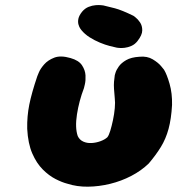

<svg xmlns="http://www.w3.org/2000/svg" viewBox="-20 -716 684 741"><path d="M240 -7Q220 -12 194.5 -25Q169 -38 145 -62Q121 -86 104.5 -124Q88 -162 85 -219Q84 -267 93 -312Q102 -357 124 -422Q124 -422 130 -436.5Q136 -451 150.5 -467.5Q165 -484 189.5 -493.5Q214 -503 252 -492Q284 -483 296.5 -464Q309 -445 310 -425Q311 -405 307.5 -390.5Q304 -376 304 -376Q285 -326 277 -274.5Q269 -223 280 -191Q287 -176 301.5 -169.5Q316 -163 333.5 -164Q351 -165 367.5 -171Q384 -177 394 -186Q400 -193 405.5 -211Q411 -229 416 -252.5Q421 -276 423 -298.5Q425 -321 423 -336Q421 -358 420 -373Q419 -388 420 -400.5Q421 -413 423 -426Q423 -426 426 -436Q429 -446 438.5 -459.5Q448 -473 467 -484Q486 -495 518 -497Q548 -500 569.5 -487Q591 -474 602 -460.5Q613 -447 613 -447Q624 -429 634.5 -392.5Q645 -356 644 -311Q641 -257 630.5 -218.5Q620 -180 601 -149Q582 -118 554 -85Q525 -57 486.5 -37Q448 -17 405 -6.5Q362 4 319.5 4.5Q277 5 240 -7ZM431 -532Q421 -534 403.5 -538.5Q386 -543 365.5 -551.5Q345 -560 326 -572Q307 -584 294 -600Q294 -600 290 -605.5Q286 -611 283 -621Q280 -631 282.5 -643.5Q285 -656 297 -671Q308 -684 322 -689.5Q336 -695 349 -696Q362 -697 370.5 -696Q379 -695 379 -695Q397 -691 423.5 -684Q450 -677 495 -655Q495 -655 503.5 -648.5Q512 -642 520.5 -629.5Q529 -617 529 -599Q529 -581 511 -558Q501 -545 487.5 -539Q474 -533 461 -531.5Q448 -530 439.5 -531Q431 -532 431 -532Z"/></svg>

Font: Sour Gummy Black
Style: Italic
Weight: 900
Italic angle: -11.3°
Designer: Stefie Justprince
Foundry: Eifetstype
Version: Version 1.000